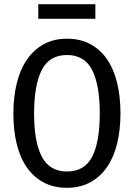

<svg xmlns="http://www.w3.org/2000/svg" viewBox="-20 -886 640 918"><path d="M556 -344Q556 -265 540 -199.5Q524 -134 491.5 -87Q459 -40 411 -14Q363 12 300 12Q237 12 189 -13.5Q141 -39 108.5 -85.5Q76 -132 60 -197.5Q44 -263 44 -343Q44 -422 60 -487.5Q76 -553 108.5 -600.5Q141 -648 189 -674.5Q237 -701 300 -701Q363 -701 411 -675.5Q459 -650 491.5 -603Q524 -556 540 -490Q556 -424 556 -344ZM457 -344Q457 -480 420.5 -551.5Q384 -623 300 -623Q216 -623 179.5 -551Q143 -479 143 -343Q143 -206 180.5 -136Q218 -66 300 -66Q384 -66 420.5 -136.5Q457 -207 457 -344ZM436 -796H163V-866H436Z"/></svg>

Font: Wlorlttqgufhjawjgtejqphaquk
Style: Regular
Weight: 400
Monospace: yes
Designer: Carrois Corporate & Edenspiekermann
Foundry: Carrois Corporate GbR & Edenspiekermann AG
Version: Version 2.001